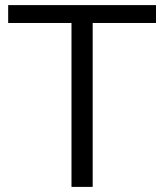

<svg xmlns="http://www.w3.org/2000/svg" viewBox="-20 -732 643 752"><path d="M260 0V-642H12V-712H591V-642H343V0Z"/></svg>

Font: Muli-Regular
Style: Regular
Weight: 400
Version: Version 2.000